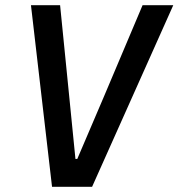

<svg xmlns="http://www.w3.org/2000/svg" viewBox="-20 -718 686 738"><path d="M180 0 99 -698H211L246 -348L270 -107H277L380 -348L528 -698H646L334 0Z"/></svg>

Font: IBM Plex Mono Medm
Style: Italic
Weight: 500
Italic angle: -9°
Monospace: yes
Designer: Mike Abbink, Paul van der Laan, Pieter van Rosmalen
Foundry: Bold Monday
Version: Version 2.3